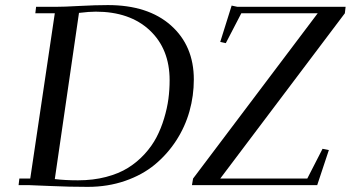

<svg xmlns="http://www.w3.org/2000/svg" viewBox="-20 -729 1381 756"><path d="M53.2 0 56.2 -25.9H99.1L195.8 -676.8H119.1L122.1 -702.1H196.8Q231 -702.1 293.7 -705.6Q356.4 -709 404.8 -709Q563 -709 653.1 -628.9Q743.2 -548.8 743.2 -416Q743.2 -352.1 726.1 -291Q709 -230 674.1 -176Q639.2 -122.1 590.1 -81.3Q541 -40.5 472.7 -16.8Q404.3 6.8 325.2 6.8Q252 6.8 179 3.4Q106 0 95.2 0ZM195.8 -23.9Q236.3 -19 287.1 -19Q346.7 -19 397.2 -32.2Q447.8 -45.4 484.1 -68.1Q520.5 -90.8 549.3 -122.3Q578.1 -153.8 596.2 -188.5Q614.3 -223.1 626.2 -262.9Q638.2 -302.7 643.1 -339.4Q647.9 -376 647.9 -413.1Q647.9 -536.1 569.6 -609.6Q491.2 -683.1 356.9 -683.1Q331.1 -683.1 291 -678.2ZM735.8 0 740.2 -25.9 1231 -676.8H930.2L869.1 -559.1L847.2 -564L892.1 -707L915 -702.1H1340.8L1337.9 -676.8L847.2 -25.9H1189.9L1250 -143.1L1274.9 -138.2L1229 0Z"/></svg>

Font: Dehuti Alt
Style: Bold-Italic
Weight: 700
Version: Version 1.2